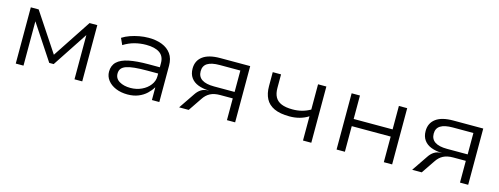

<svg xmlns="http://www.w3.org/2000/svg" viewBox="-19 -1062 4234 1629"><g transform="rotate(15 2098.0 -247.5)"><path d="M111 0V-494H180L404 -156L627 -494H695V0H627V-390H628L423 -79H384L178 -391H179V0Z M1093 8Q1036 8 990.5 -11Q945 -30 919 -63.5Q893 -97 893 -139Q893 -193 927 -225.5Q961 -258 1029 -272Q1097 -286 1201 -286H1315V-231H1205Q1140 -231 1094.5 -226.5Q1049 -222 1021 -212Q993 -202 980 -185Q967 -168 967 -142Q967 -98 1006 -75Q1045 -52 1103 -52Q1156 -52 1201 -73Q1246 -94 1273 -129.5Q1300 -165 1300 -207V-323Q1300 -383 1258.5 -411.5Q1217 -440 1140 -440Q1088 -440 1038.5 -427Q989 -414 943 -385L917 -442Q948 -462 985.5 -475Q1023 -488 1063.5 -495.5Q1104 -503 1145 -503Q1212 -503 1263 -483Q1314 -463 1343 -422.5Q1372 -382 1372 -319V0H1307V-110H1305Q1288 -81 1259 -53.5Q1230 -26 1188.5 -9Q1147 8 1093 8Z M1546 0 1641 -140Q1660 -169 1686 -185.5Q1712 -202 1748 -202H1754L1749 -203Q1698 -205 1657.5 -220.5Q1617 -236 1594 -268Q1571 -300 1571 -348Q1571 -417 1622.5 -455.5Q1674 -494 1775 -494H2038V0H1966V-191H1855Q1803 -191 1768.5 -173Q1734 -155 1710 -118L1630 0ZM1786 -248H1967V-436H1786Q1714 -436 1678.5 -413.5Q1643 -391 1643 -344Q1643 -296 1679 -272Q1715 -248 1786 -248Z M2634 0V-213Q2600 -191 2558.5 -179.5Q2517 -168 2470 -168Q2386 -168 2334.5 -192Q2283 -216 2259.5 -261.5Q2236 -307 2236 -371V-494H2309V-374Q2309 -326 2326.5 -294.5Q2344 -263 2381.5 -247.5Q2419 -232 2479 -232Q2523 -232 2561 -242Q2599 -252 2634 -272V-494H2707V0Z M2929 0V-494H3002V-288H3344V-494H3417V0H3344V-225H3002V0Z M3593 0 3688 -140Q3707 -169 3733 -185.5Q3759 -202 3795 -202H3801L3796 -203Q3745 -205 3704.5 -220.5Q3664 -236 3641 -268Q3618 -300 3618 -348Q3618 -417 3669.5 -455.5Q3721 -494 3822 -494H4085V0H4013V-191H3902Q3850 -191 3815.5 -173Q3781 -155 3757 -118L3677 0ZM3833 -248H4014V-436H3833Q3761 -436 3725.5 -413.5Q3690 -391 3690 -344Q3690 -296 3726 -272Q3762 -248 3833 -248Z"/></g></svg>

Font: Nunito Sans 7pt SemiExpanded Light
Style: Regular
Weight: 300
Width: 6
Designer: Vernon Adams
Foundry: Vernon Adams
Version: Version 3.101;gftools[0.9.27]